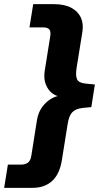

<svg xmlns="http://www.w3.org/2000/svg" viewBox="-72 -725 506 925"><path d="M-52 180 -34 68H30Q49 68 62 59Q75 50 79 25L106 -146Q112 -183 131 -209Q150 -235 175 -249.5Q200 -264 222 -264L223 -260Q201 -260 180.5 -275Q160 -290 149 -317.5Q138 -345 143 -381L170 -550Q174 -575 165 -584Q156 -593 137 -593H70L88 -705H188Q239 -705 271.5 -687.5Q304 -670 317.5 -640.5Q331 -611 325 -572L297 -398Q291 -360 299.5 -342.5Q308 -325 343 -322L385 -318L368 -209L326 -205Q292 -201 276 -184Q260 -167 254 -128L226 47Q215 115 178.5 147.5Q142 180 85 180Z"/></svg>

Font: Nunito Sans 12pt ExtraLight 12pt ExtraBold
Style: Italic
Weight: 800
Italic angle: -9°
Version: Version 3.101;gftools[0.9.27]